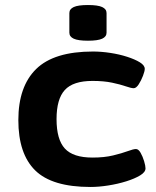

<svg xmlns="http://www.w3.org/2000/svg" viewBox="-20 -736 620 764"><path d="M340 8Q187 8 120 -58Q53 -124 53 -258Q53 -392 124 -461.5Q195 -531 350 -531Q383 -531 419 -525.5Q455 -520 486 -510Q517 -500 536.5 -488Q556 -476 556 -462Q556 -453 549 -434.5Q542 -416 532 -400.5Q522 -385 512 -385Q502 -385 480.5 -392.5Q459 -400 426 -407Q393 -414 348 -414Q271 -414 238 -378Q205 -342 205 -262Q205 -181 238 -145Q271 -109 348 -109Q395 -109 430 -117.5Q465 -126 488 -134.5Q511 -143 521 -143Q531 -143 539.5 -128Q548 -113 553.5 -94.5Q559 -76 559 -66Q559 -51 537.5 -38Q516 -25 482.5 -14.5Q449 -4 411 2Q373 8 340 8ZM330 -574Q291 -574 273.5 -582Q256 -590 256 -606V-684Q256 -700 273.5 -708Q291 -716 330 -716Q369 -716 386.5 -708Q404 -700 404 -684V-606Q404 -590 386.5 -582Q369 -574 330 -574Z"/></svg>

Font: Asap Expanded
Style: Bold
Weight: 700
Width: 7
Designer: Pablo Cosgaya
Foundry: Omnibus-Type
Version: Version 3.001; ttfautohint (v1.8.4.7-5d5b)